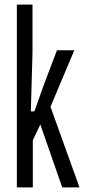

<svg xmlns="http://www.w3.org/2000/svg" viewBox="-20 -820 370 840"><path d="M53.7 0V-800H122.2V-589.6L114.9 -332.7H130.5L170.8 -446.1L229.1 -600H305L200.9 -352.9L327.8 0H252.3L156.4 -275.5L123.6 -206.2V0Z"/></svg>

Font: Big Shoulders Display SC Thin
Style: Regular
Weight: 100
Designer: Patric King
Foundry: XO Type Co
Version: Version 2.002